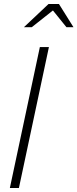

<svg xmlns="http://www.w3.org/2000/svg" viewBox="-20 -934 385 954"><path d="M29 0 178 -700H223L74 0ZM99 -799 221 -914H273L345 -799H310L243 -882L138 -799Z"/></svg>

Font: Red Hat Display VF
Style: Italic
Weight: 300
Italic angle: -12°
Designer: Pentagram, MCKL
Foundry: Pentagram, MCKL
Version: Version 1.023